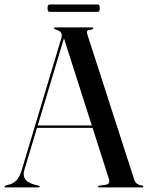

<svg xmlns="http://www.w3.org/2000/svg" viewBox="-21 -820 649 840"><path d="M137.5 -271H401.5L403 -260.5H135ZM152.5 -4Q152.5 -2.5 151.2 -1.2Q150 0 147.5 0H3.5Q1.5 0 0.2 -1.2Q-1 -2.5 -1 -4Q-1 -5.5 0.2 -6.5Q1.5 -7.5 3.5 -8L26.5 -15Q40 -19.5 52.5 -33Q65 -46.5 75 -79L247 -652Q252 -667 246.8 -676Q241.5 -685 225.5 -689.5Q220.5 -692.5 218 -693.5Q215.5 -694.5 215.5 -696Q215.5 -698.5 216.8 -699.2Q218 -700 221 -700H382Q384.5 -700 385.8 -699.2Q387 -698.5 387 -696.5Q387 -694.5 384.8 -693Q382.5 -691.5 377.5 -690Q363 -688.5 360.2 -684.2Q357.5 -680 361.5 -668.5L566 -35Q570 -22.5 578.5 -16.2Q587 -10 600.5 -8.5Q603.5 -8 604.8 -7Q606 -6 606 -4Q606 -2.5 604.8 -1.2Q603.5 0 601 0H413Q411 0 409.5 -1.2Q408 -2.5 408 -4Q408 -6 409.8 -6.8Q411.5 -7.5 414 -8L441.5 -11.5Q453 -14 456 -20.5Q459 -27 455 -38.5L256 -661L266.5 -678L86 -78Q80.5 -60 84.2 -47Q88 -34 99.2 -26Q110.5 -18 127 -13L147 -8Q150 -7.5 151.2 -6.5Q152.5 -5.5 152.5 -4ZM187 -784Q187 -794 189.5 -797.2Q192 -800.5 198 -800.5H404Q410.5 -800.5 413 -797.5Q415.5 -794.5 415.5 -784.5Q415.5 -775 413 -771.5Q410.5 -768 404 -768H198Q192 -768 189.5 -771.5Q187 -775 187 -784Z"/></svg>

Font: Fraunces 96pt
Style: Regular
Weight: 400
Version: Version 1.000;[b76b70a41]